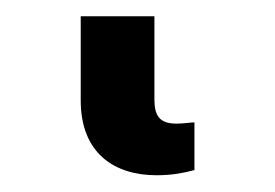

<svg xmlns="http://www.w3.org/2000/svg" viewBox="-20 27 337 235"><path d="M78.8 149.9C78.8 214.5 120 241.5 171.5 241.5C191.1 241.5 204.9 238.6 218 235.1V176.8C213.1 176.8 205.6 178.3 195.7 178.3C175.8 178.3 169 169 169 149.1V46.9H78.8Z"/></svg>

Font: Inter-Hewn
Style: Bold
Weight: 700
Designer: Rasmus Andersson
Foundry: rsms
Version: Version 3.012;git-f93a4a705